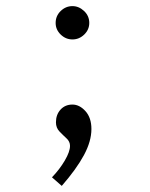

<svg xmlns="http://www.w3.org/2000/svg" viewBox="-20 -440 490 628"><path d="M217 -311Q195 -311 178.5 -327Q162 -343 162 -365Q162 -388 178.5 -404Q195 -420 217 -420Q238 -420 255 -404Q272 -388 272 -365Q272 -343 255.5 -327Q239 -311 217 -311ZM182 168 150 140Q175 114 192 85Q209 56 209 37Q209 23 197.5 12.5Q186 2 174.5 -10Q163 -22 163 -40Q163 -65 178 -81.5Q193 -98 217 -98Q240 -98 259.5 -76.5Q279 -55 279 -18Q279 22 254.5 67.5Q230 113 182 168Z"/></svg>

Font: Inconsolata SemiCondensed
Style: Regular
Weight: 400
Width: 4
Monospace: yes
Designer: Raph Levien, Cyreal, Brenton Simpson
Foundry: Raph Levien, Cyreal, Google
Version: Version 3.001; ttfautohint (v1.8.2.53-6de2)